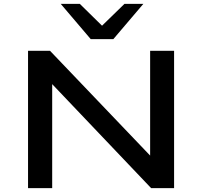

<svg xmlns="http://www.w3.org/2000/svg" viewBox="-20 -966 1038 986"><path d="M124 0V-705H237L752 -166H751V-705H874V0H756L247 -535H248V0ZM446 -765 292 -946H390L504 -834L619 -946H716L562 -765Z"/></svg>

Font: Nunito Sans 7pt Expanded SemiBold
Style: Regular
Weight: 600
Width: 7
Designer: Vernon Adams
Foundry: Vernon Adams
Version: Version 3.101;gftools[0.9.27]